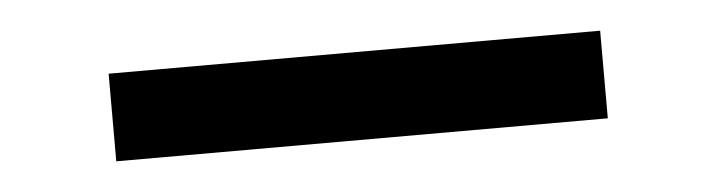

<svg xmlns="http://www.w3.org/2000/svg" viewBox="-24 -417 668 179"><g transform="rotate(-5 310.0 -327.0)"><path d="M80 -286.5V-368.5H540V-286.5Z"/></g></svg>

Font: Monaspace Radon
Style: Regular
Weight: 400
Designer: Riley Cran & the Lettermatic Team
Foundry: Lettermatic
Version: Version 1.000 (Monaspace Radon)